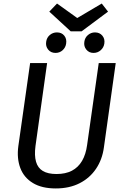

<svg xmlns="http://www.w3.org/2000/svg" viewBox="-20 -1042 696 1074"><path d="M532.3 -689.1H627.3L561.3 -218.2Q552.3 -150.1 517.3 -98.1Q482.3 -46 425.2 -17Q368.1 12.1 291.9 12.1Q213.7 12.1 163.6 -18.4Q113.5 -49 93.5 -102.5Q73.5 -156 82.5 -224.1L148.5 -689.1H243.5L178.5 -225.2Q171.5 -172.3 181.5 -137.4Q191.4 -102.5 219.8 -85.5Q248.2 -68.6 296 -68.6Q346.8 -68.6 382.1 -87Q417.5 -105.5 438.9 -141.9Q460.3 -178.3 467.3 -231.1ZM511.3 -860.7Q537.4 -860.7 552.5 -842.6Q567.6 -824.5 563.6 -798.4Q560.5 -776.3 543.4 -761.1Q526.3 -746 503.1 -746Q478 -746 462.9 -764.6Q447.8 -783.2 451.8 -808.4Q454.8 -831.5 472 -846.1Q489.1 -860.7 511.3 -860.7ZM298.7 -860.7Q324.9 -860.7 339.5 -842.6Q354.1 -824.5 350 -798.4Q347 -776.3 330.4 -761.1Q313.8 -746 290.6 -746Q264.5 -746 249.4 -764.6Q234.3 -783.2 238.3 -808.4Q241.3 -831.5 258.5 -846.1Q275.6 -860.7 298.7 -860.7ZM412.1 -941.2 549.2 -1022.2 584.4 -976.9 436.3 -866.6H375.7L255.7 -976.9L299 -1022.2Z"/></svg>

Font: Fira Sans Variable
Style: Italic
Weight: 397
Italic angle: -8°
Designer: Carrois Corporate & Edenspiekermann AG
Foundry: Carrois Corporate GbR & Edenspiekermann AG
Version: Version 4.202